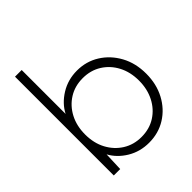

<svg xmlns="http://www.w3.org/2000/svg" viewBox="-204 -873 1017 1017"><g transform="rotate(-45 304.0 -365.0)"><path d="M328 10Q261 10 207 -22.5Q153 -55 125 -106L121 0H73V-740H123V-411Q150 -463 205 -497Q260 -531 328 -531Q397 -531 453 -496Q509 -461 542.5 -400Q576 -339 576 -260Q576 -182 543.5 -121Q511 -60 455 -25Q399 10 328 10ZM321 -40Q381 -40 426.5 -69Q472 -98 497.5 -148Q523 -198 523 -261Q523 -325 497 -374.5Q471 -424 425.5 -452.5Q380 -481 321 -481Q262 -481 216.5 -452.5Q171 -424 145 -374.5Q119 -325 119 -261Q119 -196 145.5 -146.5Q172 -97 217.5 -68.5Q263 -40 321 -40Z"/></g></svg>

Font: Lexend ExtraLight
Style: Regular
Weight: 200
Designer: Bonnie Shaver-Troup, Thomas Jockin
Foundry: Lexend
Version: Version 1.007; ttfautohint (v1.8.3)